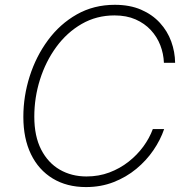

<svg xmlns="http://www.w3.org/2000/svg" viewBox="-20 -757 765 787"><path d="M332.5 9.8Q253.9 9.8 196 -25.4Q138.2 -60.5 106.9 -125Q75.7 -189.5 75.7 -277.8Q75.7 -362.8 101.8 -444.6Q127.9 -526.4 176.8 -592.5Q225.6 -658.7 294.9 -698Q364.3 -737.3 450.7 -737.3Q512.2 -737.3 558.3 -717.3Q604.5 -697.3 635.5 -663.3Q666.5 -629.4 681.9 -586.9Q697.3 -544.4 697.8 -499.5H651.9Q650.4 -537.1 637 -571.8Q623.5 -606.4 598.1 -633.8Q572.8 -661.1 535.6 -677.5Q498.5 -693.8 449.2 -693.8Q375.5 -693.8 314.9 -658.9Q254.4 -624 210.9 -564.7Q167.5 -505.4 144 -431.2Q120.6 -356.9 120.6 -278.8Q120.6 -198.7 148.7 -144Q176.8 -89.4 225.1 -61.5Q273.4 -33.7 334.5 -33.7Q384.8 -33.7 428.2 -50Q471.7 -66.4 506.8 -94Q542 -121.6 567.4 -156.2Q592.8 -190.9 606.4 -228H652.8Q637.7 -183.6 608.9 -141.4Q580.1 -99.1 538.8 -64.9Q497.6 -30.8 445.6 -10.5Q393.6 9.8 332.5 9.8Z"/></svg>

Font: Inter ExtraLight
Style: Italic
Weight: 250
Italic angle: -9.3988°
Designer: Rasmus Andersson
Foundry: rsms
Version: Version 4.001;git-66647c0bb